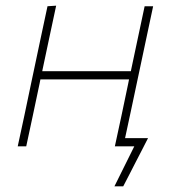

<svg xmlns="http://www.w3.org/2000/svg" viewBox="-20 -516 608 677"><path d="M42.5 0Q54.5 -56.5 66 -109Q77 -161 89.5 -221L100 -270.5Q113 -332 124.2 -385Q135.5 -438 147.5 -494L178 -496Q166 -439.5 154.5 -386Q143 -332 130 -270.5L129 -265H441.5L442.5 -270.5Q455.5 -332 466.8 -385Q478 -438 490 -494H520Q508 -438 496.8 -385Q485.5 -332 472.5 -270.5L462 -221Q451 -169 441.2 -123Q431.5 -77 421 -29H502L480 14Q469 35.5 457.5 57.5Q446.5 78.5 436 99.5Q425.5 120 414.5 141H383.5L453.5 0H385Q397 -56.5 408.5 -109Q419.5 -161 432 -221L435 -236H122.5L119.5 -221Q107 -161 95.8 -108.8Q84.5 -56.5 72.5 0Z"/></svg>

Font: Heraclito Thin
Style: Italic
Weight: 100
Italic angle: -12°
Designer: Kostas Bartsokas (font) & Cristiano Sobral (main changes)
Foundry: Kostas Bartsokas (font) & Cristiano Sobral (main changes)
Version: Version 1.00;July 8, 2020;FontCreator 13.0.0.2655 64-bit